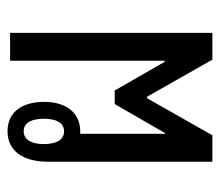

<svg xmlns="http://www.w3.org/2000/svg" viewBox="-58 -540 598 523"><g transform="rotate(-90 241.5 -279.0)"><path d="M62 -448V0H134L235 -178H239L340 0H413V-551H337V-130H334L256 -266H219L140 -129H138V-360C140 -360 143 -360 145 -360C194 -360 225 -397 225 -458C225 -520 196 -558 145 -558C93 -558 62 -518 62 -448ZM145 -404C121 -404 110 -426 110 -459C110 -491 121 -514 145 -514C169 -514 179 -491 179 -459C179 -427 169 -404 145 -404Z"/></g></svg>

Font: Noto Sans Thai Looped ExtraCondensed
Style: Regular
Weight: 400
Width: 2
Designer: Sasikarn Vongin, Ben Mitchell
Foundry: The Fontpad Ltd
Version: Version 1.001